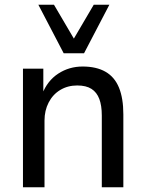

<svg xmlns="http://www.w3.org/2000/svg" viewBox="-20 -791 616 811"><path d="M77 0V-501H163V-393H158Q180 -450 226 -480Q272 -510 329 -510Q387 -510 425.5 -488Q464 -466 482.5 -421Q501 -376 501 -308V0H410V-303Q410 -345 399.5 -373Q389 -401 366.5 -415.5Q344 -430 306 -430Q266 -430 234.5 -411Q203 -392 185.5 -358Q168 -324 168 -282V0ZM249 -566 142 -771H208L292 -628L376 -771H442L335 -566Z"/></svg>

Font: Nunitoga
Style: Medium
Weight: 500
Designer: Vernon Adams
Foundry: Vernon Adams
Version: Version 1.0